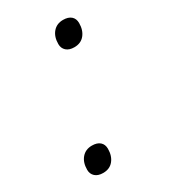

<svg xmlns="http://www.w3.org/2000/svg" viewBox="-141 -588 596 679"><g transform="rotate(-30 156.5 -249.0)"><path d="M79 21Q58 21 46.5 10.5Q35 0 35 -17Q35 -47 50.5 -65Q66 -83 92 -83Q113 -83 124.5 -73Q136 -63 136 -45Q136 -16 121 2.5Q106 21 79 21ZM213 -415Q192 -415 180.5 -425.5Q169 -436 169 -453Q169 -483 184.5 -501Q200 -519 226 -519Q247 -519 258.5 -509Q270 -499 270 -481Q270 -452 255 -433.5Q240 -415 213 -415Z"/></g></svg>

Font: Playwrite CU ExtraLight
Style: Regular
Weight: 250
Designer: Veronika Burian, José Scaglione
Foundry: TypeTogether
Version: Version 1.002